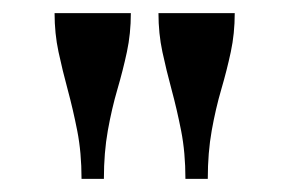

<svg xmlns="http://www.w3.org/2000/svg" viewBox="-20 -730 439 292"><path d="M179 -710H63Q63 -679 69 -651Q75 -623 83 -593.5Q91 -564 97.5 -531Q104 -498 104 -458H138Q138 -498 144 -531.5Q150 -565 158.5 -594Q167 -623 173 -651Q179 -679 179 -710ZM337 -710H221Q221 -679 227 -651Q233 -623 241 -593.5Q249 -564 255.5 -531Q262 -498 262 -458H296Q296 -498 302 -531.5Q308 -565 316.5 -594Q325 -623 331 -651Q337 -679 337 -710Z"/></svg>

Font: Roboto Serif 144pt SemiBold
Style: Regular
Weight: 600
Version: Version 1.008